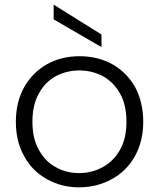

<svg xmlns="http://www.w3.org/2000/svg" viewBox="-20 -795 682 823"><path d="M319 8C319 8 319 8 319 8C370 8 417 -4 459 -27C501 -50 534 -82 558 -125C582 -168 594 -217 594 -273C594 -273 594 -273 594 -273C594 -330 582 -379 559 -422C535 -464 502 -497 461 -520C419 -543 372 -554 321 -554C321 -554 321 -554 321 -554C270 -554 223 -543 182 -520C141 -497 108 -464 84 -422C60 -379 48 -330 48 -273C48 -273 48 -273 48 -273C48 -216 60 -167 84 -125C107 -82 140 -50 181 -27C222 -4 268 8 319 8ZM319 -53C319 -53 319 -53 319 -53C283 -53 250 -61 220 -78C189 -94 165 -119 147 -152C128 -185 119 -225 119 -273C119 -273 119 -273 119 -273C119 -321 128 -362 147 -395C165 -428 189 -452 220 -469C251 -485 284 -493 320 -493C320 -493 320 -493 320 -493C356 -493 389 -485 420 -469C451 -452 475 -428 494 -395C513 -362 522 -321 522 -273C522 -273 522 -273 522 -273C522 -225 513 -185 494 -152C475 -119 450 -94 419 -78C388 -61 355 -53 319 -53ZM210 -775C210 -775 210 -712 210 -712C210 -712 415 -593 415 -593C415 -593 415 -647 415 -647C415 -647 210 -775 210 -775Z"/></svg>

Font: wox.body
Style: Regular
Weight: 500
Designer: Ninad Kale (Devanagari), Jonny Pinhorn (Latin)
Foundry: Indian Type Foundry
Version: ""